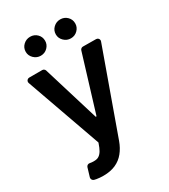

<svg xmlns="http://www.w3.org/2000/svg" viewBox="-229 -867 1036 1177"><g transform="rotate(-30 288.5 -278.5)"><path d="M97.3 199.6 83.1 196.4Q76 194.6 71.6 188.7Q67.1 182.9 67.1 175.8Q67.1 171.9 67.8 170.1L86.3 108.7Q88.8 100.9 95.5 96.8Q102.3 92.7 110.1 94.1Q123.9 96.9 138.5 96.9Q152.7 96.9 162.3 94.1Q191.1 85.6 209.5 40.8L220.5 11.4L32.7 -517.8Q31.2 -522.7 31.2 -524.9Q31.2 -533.4 37.3 -539.4Q43.3 -545.5 52.2 -545.5H143.8Q150.6 -545.5 156.1 -541.4Q161.6 -537.3 163.7 -530.9L284.8 -133.5H290.5L411.9 -530.5Q414.1 -537.3 419.6 -541.4Q425.1 -545.5 431.8 -545.5L524.5 -544.7Q533.4 -544.7 539.4 -538.7Q545.5 -532.7 545.5 -524.1Q545.5 -522 544 -517L334.9 66.1Q319.6 108.7 294.4 139.6Q269.2 170.8 232.6 187.1Q195.7 203.5 146 203.5Q120.7 203.5 97.3 199.6ZM112.2 -692.5Q112.2 -720.9 132.6 -740.2Q153.1 -759.6 181.1 -759.6Q209.9 -759.6 229.6 -740.2Q249.3 -720.9 249.3 -692.5Q249.3 -665.5 229.6 -645.6Q209.9 -625.7 181.1 -625.7Q153.1 -625.7 132.6 -645.6Q112.2 -665.5 112.2 -692.5ZM325.3 -692.5Q325.3 -720.9 345.7 -740.2Q366.1 -759.6 394.2 -759.6Q422.9 -759.6 442.6 -740.2Q462.4 -720.9 462.4 -692.5Q462.4 -665.5 442.6 -645.6Q422.9 -625.7 394.2 -625.7Q366.1 -625.7 345.7 -645.6Q325.3 -665.5 325.3 -692.5Z"/></g></svg>

Font: DeltaSans SemiBold
Style: Regular
Weight: 600
Designer: Rasmus Andersson
Foundry: rsms
Version: Version 3.012